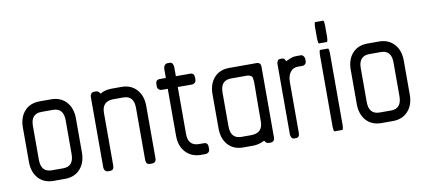

<svg xmlns="http://www.w3.org/2000/svg" viewBox="-47 -552 1563 699"><g transform="rotate(-10 734.5 -202.0)"><path d="M146 0H104Q68 0 47.5 -23Q27 -46 27 -84V-210Q27 -248 47.5 -271Q68 -294 104 -294H146Q181 -294 202 -271Q223 -248 223 -210V-84Q223 -46 202 -23Q181 0 146 0ZM185 -210Q185 -255 146 -255H104Q64 -255 64 -210V-85Q64 -39 104 -39H146Q185 -39 185 -85Z M467 0H460Q445 0 445 -17V-210Q445 -255 406 -255H370Q327 -255 327 -212V-17Q327 0 312 0H305Q297 0 293.5 -5.5Q290 -11 290 -17V-278Q290 -283 293.5 -288.5Q297 -294 305 -294H312Q321 -294 327 -283Q345 -294 370 -294H406Q441 -294 462 -271Q483 -248 483 -210V-17Q483 0 467 0Z M666 0H649Q614 0 592.5 -23Q571 -46 571 -84V-258H548Q543 -258 538 -262Q533 -266 533 -274V-281Q533 -298 548 -298H571V-332Q571 -338 575 -344Q579 -350 587 -350H594Q602 -350 605 -343.5Q608 -337 608 -332V-298H661Q676 -298 676 -281V-274Q676 -266 671 -262Q666 -258 661 -258H608V-84Q608 -40 649 -40H666Q681 -40 681 -24V-16Q681 -8 676 -4Q671 0 666 0Z M905 0H899Q889 0 884 -11Q862 0 841 0H805Q769 0 748.5 -23Q728 -46 728 -84V-210Q728 -248 748.5 -271Q769 -294 805 -294H905Q921 -294 921 -278V-17Q921 0 905 0ZM865 -255Q864 -255 855 -255Q846 -255 835 -255Q824 -255 815 -255Q806 -255 805 -255Q765 -255 765 -210V-85Q765 -39 805 -39H840Q884 -39 884 -82Q884 -148 884.5 -178Q885 -208 885 -219Q885 -231 883.5 -242Q882 -253 865 -255Z M1069 -255H1051Q1034 -255 1023.5 -241.5Q1013 -228 1013 -205V-17Q1013 0 999 0H993Q986 0 983 -6Q980 -12 980 -17V-278Q980 -283 983 -288.5Q986 -294 993 -294H999Q1004 -294 1007 -292Q1010 -290 1013 -282Q1023 -287 1032 -290.5Q1041 -294 1052 -294H1069Q1075 -294 1079 -288.5Q1083 -283 1083 -278V-271Q1083 -263 1078.5 -259Q1074 -255 1069 -255Z M1170 -325H1142Q1140 -325 1139 -331.5Q1138 -338 1138 -343V-387Q1138 -393 1139 -398.5Q1140 -404 1142 -404H1170Q1173 -404 1174 -398.5Q1175 -393 1175 -387V-343Q1175 -338 1174 -331.5Q1173 -325 1170 -325ZM1170 0H1142Q1140 0 1139 -6Q1138 -12 1138 -17V-284Q1138 -290 1139 -295.5Q1140 -301 1142 -301H1170Q1173 -301 1174 -295.5Q1175 -290 1175 -284V-17Q1175 -12 1174 -6Q1173 0 1170 0Z M1358 0H1316Q1280 0 1259.5 -23Q1239 -46 1239 -84V-210Q1239 -248 1259.5 -271Q1280 -294 1316 -294H1358Q1393 -294 1414 -271Q1435 -248 1435 -210V-84Q1435 -46 1414 -23Q1393 0 1358 0ZM1397 -210Q1397 -255 1358 -255H1316Q1276 -255 1276 -210V-85Q1276 -39 1316 -39H1358Q1397 -39 1397 -85Z"/></g></svg>

Font: Chathura
Style: Bold
Weight: 700
Designer: Appaji Ambarisha Darbha
Foundry: Aditya Fonts
Version: Version 1.002 2016